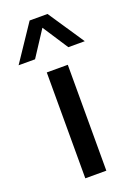

<svg xmlns="http://www.w3.org/2000/svg" viewBox="-194 -867 647 927"><g transform="rotate(-20 130.0 -404.0)"><path d="M76.5 0V-544H184.5V0ZM300.5 -623H216L130.5 -754L45 -623H-39.5L84.5 -808H176.5Z"/></g></svg>

Font: Encode Sans Semi Expanded Medium
Style: Regular
Weight: 500
Width: 6
Designer: Multiple Designers
Foundry: Impallari Type
Version: Version 2.000